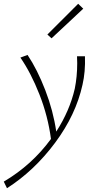

<svg xmlns="http://www.w3.org/2000/svg" viewBox="-73 -708 520 1017"><path d="M364 -259Q329 -100 219 48Q109 196 -36 289L-53 254Q96 166 197 28Q181 -93 136 -207.5Q91 -322 35 -403L73 -417Q125 -339 167 -230Q209 -121 225 -11Q296 -121 323 -238Q336 -302 336 -373Q336 -398 335 -410H377Q380 -328 364 -259ZM178 -525 341 -688 368 -662 200 -505Z"/></svg>

Font: Ysabeau Light
Style: Italic
Weight: 300
Italic angle: -12°
Designer: Christian Thalmann (Catharsis Fonts)
Version: Version 0.003